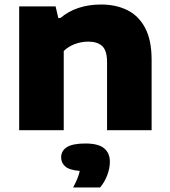

<svg xmlns="http://www.w3.org/2000/svg" viewBox="-20 -577 752 851"><path d="M65 0V-548.5H226.5L238.5 -497H247.5Q318.5 -557 428.5 -557Q494 -557 544.5 -532Q595 -507 623.5 -452.8Q652 -398.5 652 -312V0H454.5V-301.5Q454.5 -353 433 -372.8Q411.5 -392.5 371.5 -392.5Q341 -392.5 312 -381.8Q283 -371 262.5 -351V0ZM304 254Q327.5 211 333.5 180.5Q288 177 269.5 161Q251 145 251 120.5Q251 91.5 276.5 75.2Q302 59 358.5 59Q416 59 441.5 80.2Q467 101.5 467 140Q467 168.5 455.2 199.8Q443.5 231 423.5 254Z"/></svg>

Font: Encode Sans Expanded ExtraBold
Style: Regular
Weight: 800
Width: 7
Designer: Multiple Designers
Foundry: Impallari Type
Version: Version 3.000; ttfautohint (v1.8.3) -l 8 -r 50 -G 200 -x 14 